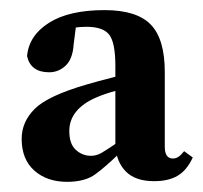

<svg xmlns="http://www.w3.org/2000/svg" viewBox="-20 -756 396 374"><path d="M301 -470.2Q301 -458.6 305 -452.9Q308.9 -447.2 316.7 -447.2Q322.5 -447.2 327.5 -450.5Q332.4 -453.7 338.7 -461.5L355.5 -449.2Q343.8 -424 325.9 -413.6Q308.1 -403.1 280.1 -403.1Q244.2 -403.1 225.6 -421.5Q206.9 -440 204.7 -471.5V-628Q204.7 -672.6 192.9 -688.2Q181.1 -703.8 148.2 -703.8Q136.2 -703.8 121.9 -701.8Q107.7 -699.8 85.5 -693.6L129.6 -717.5L123.5 -669.8Q121.7 -641.3 108 -628.3Q94.2 -615.2 75.6 -615.2Q39.8 -615.2 32.7 -646.7Q36.3 -686.8 75.4 -711.6Q114.4 -736.3 183.7 -736.3Q246.2 -736.3 273.6 -708.2Q301 -680.1 301 -615.4ZM115 -500.7Q115 -475.5 127.8 -464Q140.5 -452.5 157.4 -452.5Q168.3 -452.5 178.6 -458.7Q188.8 -464.8 208.5 -478.1L232.1 -494.6L239.7 -484.3L211.9 -456.7Q186.1 -431.6 165.9 -416.7Q145.7 -401.8 110.8 -401.8Q71.6 -401.8 46.9 -423.7Q22.2 -445.6 22.2 -485.6Q22.2 -518.7 47.8 -544.1Q73.3 -569.5 149.1 -591.5Q170.3 -597.7 201.3 -605.6Q232.2 -613.5 255.8 -618.7V-592.3Q232.1 -586.3 207.5 -579.7Q182.9 -573 167.9 -566.3Q141.9 -555.2 128.5 -538.8Q115 -522.3 115 -500.7Z"/></svg>

Font: Adobe Variable Font Prototype
Style: Regular
Weight: 389
Designer: Frank Grießhammer
Foundry: Adobe
Version: Version 1.004;hotconv 1.0.113;makeotfexe 2.5.65598